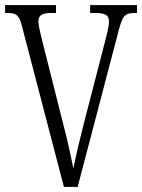

<svg xmlns="http://www.w3.org/2000/svg" viewBox="-20 -734 558 754"><path d="M66 -632 231 0H285L447 -618C462 -674 472 -683 510 -683H518V-714H334V-683H355C397 -683 408 -672 408 -649C408 -629 398 -593 393 -573L310 -252C290 -174 280 -130 268 -73C257 -127 247 -175 227 -252L145 -577C140 -597 131 -632 131 -650C131 -671 141 -683 181 -683H200V-714H0V-683H9C44 -683 55 -675 66 -632Z"/></svg>

Font: Noto Serif Georgian ExtraCondensed Light
Style: Regular
Weight: 300
Width: 2
Designer: Monotype Design Team, Akaki Razmadze
Foundry: Google LLC
Version: Version 2.003